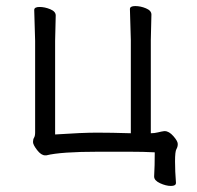

<svg xmlns="http://www.w3.org/2000/svg" viewBox="-20 -502 652 634"><path d="M561 101V102Q561 112 544.5 112Q528 112 508.5 103Q489 94 489 81V80Q491 46 491 1Q455 -1 406 -1H305Q181 -1 133 11H129Q116 11 102.5 -6.5Q89 -24 89 -33Q89 -42 92.5 -47.5Q96 -53 96 -65V-367L93 -469Q93 -479 110.5 -479Q128 -479 146 -471.5Q164 -464 164 -451L162 -367V-58Q252 -64 300 -64Q348 -64 412 -62V-370L409 -472Q409 -482 426.5 -482Q444 -482 462 -474.5Q480 -467 480 -454L478 -370V-62Q490 -62 502 -65Q514 -68 522 -69H524Q538 -69 552.5 -52.5Q567 -36 567 -26.5Q567 -17 562.5 -9.5Q558 -2 558 31Q558 64 561 101Z"/></svg>

Font: ToneOZ-Pinyin-WenKai-Regular
Style: Regular
Weight: 400
Designer: Fontworks Inc.
Foundry: ToneOZ
Version: Version 0.240331